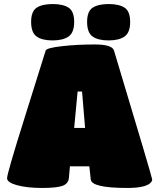

<svg xmlns="http://www.w3.org/2000/svg" viewBox="-20 -930 788 950"><path d="M15 -48Q15 -72 104 -354.5Q193 -637 206 -680Q211 -693 286.5 -701.5Q362 -710 448.5 -710Q535 -710 544 -680Q733 -52 733 -42Q733 -32 721 -22Q693 0 610 0Q433 0 429 -42L422 -107H326L321 -51Q319 -22 290.5 -11Q262 0 188 0Q114 0 64.5 -13.5Q15 -27 15 -48ZM401 -297 386 -477H364L347 -297ZM319.5 -749.5Q292 -730 240 -730Q188 -730 161 -749.5Q134 -769 134 -821.5Q134 -874 161.5 -892Q189 -910 240.5 -910Q292 -910 319.5 -892Q347 -874 347 -821.5Q347 -769 319.5 -749.5ZM596.5 -749.5Q569 -730 517 -730Q465 -730 438 -749.5Q411 -769 411 -821.5Q411 -874 438.5 -892Q466 -910 517.5 -910Q569 -910 596.5 -892Q624 -874 624 -821.5Q624 -769 596.5 -749.5Z"/></svg>

Font: Titan One
Style: Regular
Weight: 400
Designer: Rodrigo Fuenzalida
Foundry: Rodrigo Fuenzalida
Version: Version 1.001